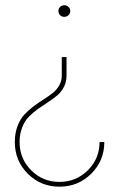

<svg xmlns="http://www.w3.org/2000/svg" viewBox="-20 -493 450 727"><path d="M231.9 -207Q231.9 -183.1 222.2 -164.1Q212.4 -145 196.8 -131.8Q181.2 -118.7 162.1 -106.4Q143.1 -94.2 124 -80.6Q105 -66.9 89.4 -51Q73.7 -35.2 64 -10.5Q54.2 14.2 54.2 44.9Q54.2 107.9 98.1 151.9Q142.1 195.8 205.1 195.8Q268.1 195.8 312.5 151.9Q356.9 107.9 356.9 44.9H375Q375 115.7 325.4 164.8Q275.9 213.9 205.1 213.9Q134.3 213.9 85.2 164.8Q36.1 115.7 36.1 44.9Q36.1 12.2 45.9 -14.4Q55.7 -41 71.3 -58.1Q86.9 -75.2 106 -89.6Q125 -104 144 -116Q163.1 -127.9 178.7 -140.1Q194.3 -152.3 204.1 -169.4Q213.9 -186.5 213.9 -207V-276.9H231.9ZM239.3 -466.8Q246.1 -460.4 246.1 -451.2Q246.1 -441.9 239.3 -435.5Q232.4 -429.2 223.1 -429.2Q213.9 -429.2 207.5 -435.5Q201.2 -441.9 201.2 -451.2Q201.2 -460.4 207.5 -466.8Q213.9 -473.1 223.1 -473.1Q232.4 -473.1 239.3 -466.8Z"/></svg>

Font: Rawengulk
Style: Light
Weight: 300
Version: Version 0.92